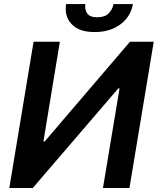

<svg xmlns="http://www.w3.org/2000/svg" viewBox="-20 -935 785 955"><path d="M26.3 0 147 -727.3H277.7L196 -231.5H202.4L626.4 -727.3H744.7L623.9 0H492.2L574.6 -495.4H568.5L143.1 0ZM308.9 -914.8H404.8Q400.2 -889.2 413 -869.3Q425.8 -849.1 463.8 -849.1Q502.1 -849.1 521 -869Q540.1 -889.2 544.7 -914.8H641Q631 -853.3 579.5 -814.3Q528.1 -775.6 451.3 -775.6Q412.6 -775.6 384.6 -784.8Q356.5 -794 337 -814.3Q299 -853.7 308.9 -914.8Z"/></svg>

Font: Inter P Semi Bold
Style: Italic
Weight: 600
Italic angle: 9.39999°
Designer: Rasmus Andersson
Foundry: rsms
Version: Version 3.018;git-588b23468